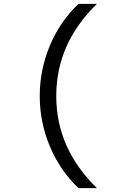

<svg xmlns="http://www.w3.org/2000/svg" viewBox="-20 -810 640 1000"><path d="M389 170Q293 79 240 -47Q187 -173 187 -310Q187 -447 240 -573Q293 -699 389 -790H485Q273 -584 273 -310Q273 -36 485 170Z"/></svg>

Font: CommitMono
Style: 450Regular
Weight: 450
Designer: Eigil Nikolajsen
Foundry: Eigil Nikolajsen
Version: Version 1.002